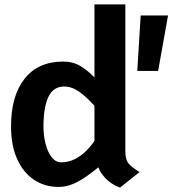

<svg xmlns="http://www.w3.org/2000/svg" viewBox="-20 -840 782 870"><path d="M524 10Q482.5 -5.5 457.2 -33Q432 -60.5 426 -82Q402 -62.5 373.5 -42Q345 -21.5 312.8 -7.2Q280.5 7 245 7Q182 7 133.5 -25.8Q85 -58.5 57.5 -119.8Q30 -181 30 -267Q30 -406.5 91.8 -483.8Q153.5 -561 266 -561Q310.5 -561 344.2 -540.8Q378 -520.5 408 -489V-820H548V-154Q548 -113 566.5 -94.8Q585 -76.5 612.5 -60.5ZM741.5 -770 696.5 -518.5H602L617.5 -770ZM257 -104.5Q291 -104.5 320 -119.5Q349 -134.5 371.2 -157Q393.5 -179.5 408 -202V-360.5Q373.5 -399.5 339.5 -423.8Q305.5 -448 271 -448Q221.5 -448 199.2 -400.8Q177 -353.5 177 -267Q177 -224 186.8 -187Q196.5 -150 214.5 -127.2Q232.5 -104.5 257 -104.5Z"/></svg>

Font: Junction
Style: Bold
Weight: 700
Designer: Caroline Hadilaksono
Foundry: Caroline Hadilaksono, Tyler Finck, The League of Moveable Type
Version: Version 2.000; ttfautohint (v1.8.3)